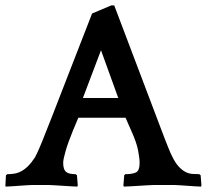

<svg xmlns="http://www.w3.org/2000/svg" viewBox="-37 -685 766 711"><path d="M386 -665 558 -211Q567 -186 574 -169Q581 -152 585.5 -140Q590 -128 593.5 -120.5Q597 -113 600 -107Q612 -82 624.5 -68.5Q637 -55 649.5 -48.5Q662 -42 675 -41Q688 -40 701 -40L706 -36L709 2L707 6Q700 6 686 5Q672 4 657 3Q642 2 628.5 1Q615 0 608 0H535Q528 0 512 1Q496 2 478.5 3Q461 4 445 5Q429 6 422 6L420 2L423 -36L427 -40Q453 -40 466.5 -46.5Q480 -53 480 -82Q480 -98 474.5 -127.5Q469 -157 449 -201L428 -249H253L233 -201Q215 -157 206 -126Q197 -95 197 -82Q197 -58 207 -49Q217 -40 243 -40L248 -36L251 2L249 6Q242 6 227 5Q212 4 195.5 3Q179 2 164 1Q149 0 142 0H83Q76 0 62 1Q48 2 33 3Q18 4 4.5 5Q-9 6 -16 6L-17 2L-15 -36L-10 -40Q3 -40 16 -42Q29 -44 42 -51Q55 -58 67.5 -70.5Q80 -83 93 -103Q96 -109 102 -121.5Q108 -134 121 -166Q134 -198 157 -257Q180 -316 218 -414L304 -635L375 -665ZM270 -322H401L337 -499Z"/></svg>

Font: QuattrocentoBold
Style: Bold
Weight: 700
Designer: Pablo Impallari
Foundry: Pablo Impallari, Igino Marini, Branda Gallo
Version: Version 2.000